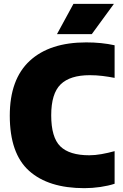

<svg xmlns="http://www.w3.org/2000/svg" viewBox="-20 -971 640 1001"><path d="M420 10Q232.5 10 131.8 -80.2Q31 -170.5 31 -368Q31 -557.5 135 -653.8Q239 -750 429.5 -750Q509.5 -750 577.5 -735V-565Q547 -571 514.8 -575Q482.5 -579 448 -579Q345 -579 296 -531Q247 -483 247 -370Q247 -254.5 294.5 -208Q342 -161.5 445.5 -161.5Q475.5 -161.5 509.2 -167.5Q543 -173.5 577.5 -183V-13Q546 -2.5 503.5 3.8Q461 10 420 10ZM277 -793 363 -951H574L458.5 -793Z"/></svg>

Font: Encode Sans Semi Condensed Black
Style: Regular
Weight: 900
Width: 4
Designer: Multiple Designers
Foundry: Impallari Type
Version: Version 3.000; ttfautohint (v1.8.3) -l 8 -r 50 -G 200 -x 14 